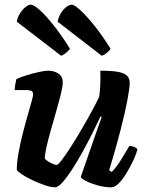

<svg xmlns="http://www.w3.org/2000/svg" viewBox="-20 -803 616 823"><path d="M216 0Q199 0 172.5 -9Q146 -18 118.5 -31Q91 -44 72.5 -56.5Q54 -69 52 -75Q52 -106 59 -145.5Q66 -185 76.5 -226.5Q87 -268 97.5 -304.5Q108 -341 115 -366.5Q122 -392 122 -398Q122 -410 114 -413.5Q106 -417 92 -417H43Q43 -430 46 -443.5Q49 -457 50 -464Q65 -471 91.5 -479.5Q118 -488 145 -494Q172 -500 186 -500Q212 -500 230.5 -487.5Q249 -475 249 -450Q249 -433 241 -400.5Q233 -368 221.5 -328Q210 -288 198.5 -247.5Q187 -207 179.5 -174Q172 -141 172 -123Q181 -113 198 -104.5Q215 -96 223 -96Q229 -96 246 -118.5Q263 -141 286 -177Q309 -213 332.5 -253.5Q356 -294 375.5 -330Q395 -366 405 -388Q409 -413 410 -444.5Q411 -476 410 -500Q461 -500 488 -494.5Q515 -489 525.5 -477.5Q536 -466 536 -448Q536 -427 526.5 -376Q517 -325 497.5 -248.5Q478 -172 448 -73L459 -66Q470 -76 484 -96Q498 -116 511.5 -139Q525 -162 535 -178Q544 -178 555.5 -173Q567 -168 569 -163Q564 -142 551 -114.5Q538 -87 522 -60.5Q506 -34 489 -17Q472 0 457 0Q429 0 400 -8Q371 -16 350 -26.5Q329 -37 326 -44L376 -188Q388 -223 399 -254Q410 -285 416 -301L411 -304Q395 -270 374.5 -229Q354 -188 331.5 -147.5Q309 -107 287 -73.5Q265 -40 246.5 -20Q228 0 216 0ZM416 -564 227 -710Q230 -728 240 -745Q250 -762 263.5 -772.5Q277 -783 287 -783Q299 -783 325 -759Q351 -735 385 -692.5Q419 -650 454 -594Q451 -588 439.5 -578Q428 -568 416 -564ZM242 -564 52 -710Q55 -729 65.5 -745.5Q76 -762 89 -772.5Q102 -783 112 -783Q125 -783 151.5 -759Q178 -735 211.5 -692.5Q245 -650 280 -594Q276 -588 265.5 -578.5Q255 -569 242 -564Z"/></svg>

Font: Texturina Medium 12pt ExtraBold
Style: Italic
Weight: 800
Italic angle: -11°
Version: Version 1.002